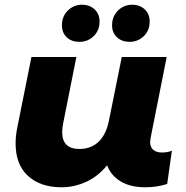

<svg xmlns="http://www.w3.org/2000/svg" viewBox="-20 -783 788 812"><path d="M707 -146 687 -5Q644 9 595 9Q531 9 490 -16Q449 -41 433 -84Q396 -38 345.5 -14.5Q295 9 240 9Q151 9 98.5 -39Q46 -87 46 -176Q46 -209 53 -243L113 -542H303L247 -261Q243 -242 243 -224Q243 -153 316 -153Q365 -153 397 -183.5Q429 -214 441 -274L495 -542H685L617 -200Q615 -188 615 -183Q615 -160 628.5 -149Q642 -138 665 -138Q691 -138 707 -146ZM242 -676Q242 -714 267 -738.5Q292 -763 327 -763Q359 -763 380 -743.5Q401 -724 401 -692Q401 -654 376 -630Q351 -606 316 -606Q283 -606 262.5 -625Q242 -644 242 -676ZM454 -676Q454 -714 479 -738.5Q504 -763 539 -763Q571 -763 592 -743.5Q613 -724 613 -692Q613 -654 588 -630Q563 -606 528 -606Q496 -606 475 -625Q454 -644 454 -676Z"/></svg>

Font: Montserrat Alternates ExtraBold
Style: Italic
Weight: 800
Italic angle: -11.3°
Designer: Julieta Ulanovsky
Foundry: Julieta Ulanovsky
Version: Version 7.200